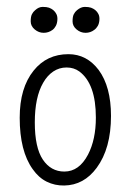

<svg xmlns="http://www.w3.org/2000/svg" viewBox="-20 -541 388 571"><path d="M215.8 -328.6Q199.7 -340.3 178 -340.3Q156.2 -340.3 138.4 -328.4Q120.6 -316.4 108.4 -294.9Q83.5 -252 83.5 -177Q83.5 -102.1 107.4 -66.4Q131.3 -30.8 171.4 -30.8Q215.3 -30.8 241.7 -81.1Q265.1 -126 265.1 -191.4Q265.1 -292 215.8 -328.6ZM170.9 10.7Q143.1 11.2 118.9 -0.7Q94.7 -12.7 77.1 -38.1Q38.6 -91.8 38.6 -190.9Q38.6 -279.8 80.1 -331.1Q119.1 -379.9 183.6 -379.9Q237.8 -379.9 273.4 -333Q310.1 -283.2 310.1 -196.3Q310.1 -99.6 267.6 -42Q229.5 9.8 170.9 10.7ZM260.3 -452.1Q249 -443.4 234.4 -443.4Q219.7 -443.4 207.8 -453.4Q195.8 -463.4 195.8 -477.5Q195.8 -491.7 199.5 -498.8Q203.1 -505.9 209 -510.7Q220.7 -520.5 232.2 -520.5Q243.7 -520.5 250.7 -518.1Q257.8 -515.6 263.7 -510.7Q269.5 -505.9 272.9 -498.8Q276.4 -491.7 275.6 -481.4Q274.9 -471.2 270.8 -463.9Q266.6 -456.5 260.3 -452.1ZM136.2 -452.1Q124.5 -443.4 109.9 -443.4Q95.2 -443.4 83.3 -453.4Q71.3 -463.4 71.3 -477.5Q71.3 -491.7 75 -498.8Q78.6 -505.9 84.5 -510.7Q95.2 -520.5 106.9 -520.5Q118.7 -520.5 125.7 -518.1Q132.8 -515.6 138.7 -510.7Q144.5 -505.9 147.9 -498.8Q151.4 -491.7 150.6 -481.4Q149.9 -471.2 146 -463.9Q142.1 -456.5 136.2 -452.1Z"/></svg>

Font: Pompiere 
Style: Regular
Weight: 400
Designer: Karolina Lach
Foundry: Sorkin Type Co.
Version: Version 1.002